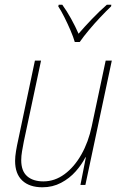

<svg xmlns="http://www.w3.org/2000/svg" viewBox="-20 -784 522 814"><path d="M160 10Q105 10 74.5 -18.5Q44 -47 44 -102Q44 -120 48 -144Q52 -168 57 -190L128 -527H154L81 -184Q77 -163 73.5 -143Q70 -123 70 -105Q70 -59 95 -37Q120 -15 164 -15Q212 -15 253.5 -45.5Q295 -76 325 -129Q355 -182 369 -249L428 -527H454L342 0H321L344 -117H342Q327 -87 301 -57.5Q275 -28 239 -9Q203 10 160 10ZM297 -606Q291 -627 279 -655Q267 -683 253 -711Q239 -739 227 -757L229 -764H244Q263 -738 281.5 -704.5Q300 -671 313 -641Q337 -669 369 -702.5Q401 -736 433 -764H452L451 -757Q430 -737 405 -710.5Q380 -684 357 -656.5Q334 -629 318 -606Z"/></svg>

Font: Noto Sans SemiCondensed Thin
Style: Italic
Weight: 100
Width: 4
Italic angle: -12°
Designer: Monotype Design Team
Foundry: Monotype Imaging Inc.
Version: Version 2.013; ttfautohint (v1.8.4.7-5d5b)